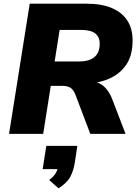

<svg xmlns="http://www.w3.org/2000/svg" viewBox="-20 -725 758 1040"><path d="M29 0 141 -705H450Q532 -705 588 -680.5Q644 -656 672 -610Q700 -564 698 -499Q697 -422 662.5 -372.5Q628 -323 569.5 -298Q511 -273 436 -271V-284H469Q514 -283 543 -257Q572 -231 589 -185L660 0H469L389 -211Q383 -228 373.5 -239Q364 -250 350.5 -255Q337 -260 318 -260H255L214 0ZM276 -392H409Q462 -392 490.5 -415Q519 -438 520 -485Q521 -524 496.5 -543.5Q472 -563 418 -563H303ZM297 295 246 250Q271 232 282 212.5Q293 193 297 171L329 191H211L231 65H399L386 151Q379 198 361 232Q343 266 297 295Z"/></svg>

Font: Nunito Sans 11pt Black
Style: Italic
Weight: 900
Italic angle: -9°
Version: Version 3.101;gftools[0.9.27]